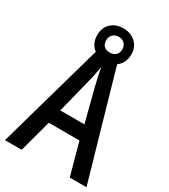

<svg xmlns="http://www.w3.org/2000/svg" viewBox="-211 -975 948 1075"><g transform="rotate(30 263.5 -437.0)"><path d="M419 0 362 -207H164L108 0H0L202 -715H322L527 0ZM286 -513Q280 -539 273 -570.5Q266 -602 262 -626Q258 -600 252 -570Q246 -540 239 -514L185 -299H341ZM263 -662Q213 -662 183 -691Q153 -720 153 -768Q153 -816 183 -845Q213 -874 263 -874Q310 -874 341.5 -845.5Q373 -817 373 -769Q373 -721 342.5 -691.5Q312 -662 263 -662ZM263 -718Q286 -718 300.5 -731.5Q315 -745 315 -768Q315 -791 301 -805.5Q287 -820 263 -820Q240 -820 225.5 -805.5Q211 -791 211 -768Q211 -745 224 -731.5Q237 -718 263 -718Z"/></g></svg>

Font: Noto Sans Arabic UI Cn Md
Style: Regular
Weight: 500
Width: 3
Designer: Monotype Design Team, Nadine Chahine and Nizar Qandah
Foundry: Monotype Imaging Inc.
Version: Version 2.010; ttfautohint (v1.8.4.7-5d5b)